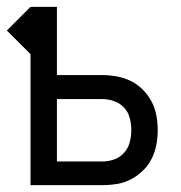

<svg xmlns="http://www.w3.org/2000/svg" viewBox="-33 -540 528 560"><path d="M56 0V-382L-13 -451L56 -520H133V-321H265Q287 -321 308.5 -317Q330 -313 349 -303.5Q368 -294 383.5 -278.5Q399 -263 409 -244Q419 -225 423 -203.5Q427 -182 427 -160Q427 -139 423 -117.5Q419 -96 409 -76.5Q399 -57 383.5 -42Q368 -27 349 -17Q330 -7 308.5 -3.5Q287 0 265 0ZM265 -69Q283 -69 300 -75Q317 -81 329 -94.5Q341 -108 345.5 -125.5Q350 -143 350 -160Q350 -178 345.5 -195.5Q341 -213 329 -226Q317 -239 300 -245Q283 -251 265 -251H133V-69Z"/></svg>

Font: Iosevka QP
Style: Regular
Weight: 400
Designer: Belleve Invis
Foundry: Belleve Invis
Version: Version 20.0.0; ttfautohint (v1.8.4)